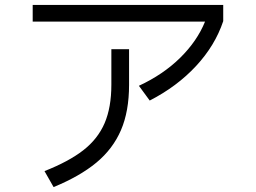

<svg xmlns="http://www.w3.org/2000/svg" viewBox="-20 -742 1040 781"><path d="M545 -393Q644 -439 713 -507Q782 -575 814 -654H113V-722H888V-656Q855 -557 777.5 -473.5Q700 -390 589 -333ZM161 -46Q260 -85 319 -131Q378 -177 405.5 -241Q433 -305 433 -398V-542H505V-397Q505 -289 472 -212.5Q439 -136 372 -80.5Q305 -25 198 19Z"/></svg>

Font: IBM Plex Sans JP
Style: Regular
Weight: 400
Designer: Mike Abbink; Paul van der Laan; Pieter van Rosmalen; Wujin Sim; Yejin Wi; Jinhee Kim; Boomi Park; Yona Kim; Kichan Ma
Foundry: Sandoll Inc.
Version: Version 1.001